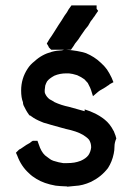

<svg xmlns="http://www.w3.org/2000/svg" viewBox="-20 -704 499 723"><path d="M229.5 -427.7Q205.1 -427.7 184.6 -418.9Q165 -408.2 157.2 -397.5Q153.3 -390.6 150.4 -381.8Q148.4 -369.1 148.4 -365.2V-362.3V-358.4Q148.4 -354.5 150.4 -350.6Q156.2 -337.9 167 -330.1Q176.8 -325.2 185.5 -319.3Q210.9 -307.6 239.3 -301.8Q268.6 -293.9 298.8 -285.2V-292Q323.2 -284.2 332 -279.3Q354.5 -269.5 374.5 -253.4Q394.5 -237.3 407.2 -211.9L408.2 -210.9L413.1 -198.2V-197.3L414.1 -196.3L418 -182.6Q411.1 -167 411.1 -152.3Q411.1 -137.7 408.2 -125Q402.3 -95.7 386.7 -71.3Q374 -54.7 358.4 -42Q342.8 -29.3 323.2 -19.5Q291 -4.9 262.7 -3.9Q237.3 -1 233.4 -1L232.4 -2Q206.1 -2.9 189.5 -4.9Q145.5 -12.7 117.2 -30.3Q100.6 -40 88.9 -51.8Q59.6 -78.1 44.9 -118.2L40 -128.9L48.8 -137.7Q51.8 -141.6 57.6 -143.6L79.1 -158.2Q84 -161.1 92.8 -166Q96.7 -169.9 103.5 -173.8H108.4H109.4H121.1L126 -160.2Q134.8 -132.8 149.4 -119.1Q156.2 -113.3 165 -107.4Q171.9 -101.6 180.7 -98.6Q202.1 -91.8 217.8 -89.8H221.7H225.6H230.5H233.4Q247.1 -89.8 259.8 -91.8Q271.5 -93.8 284.2 -98.6Q303.7 -107.4 312.5 -119.1Q321.3 -131.8 323.2 -148.4Q323.2 -149.4 323.2 -150.4Q323.2 -165 315.4 -177.7Q310.5 -183.6 303.7 -188.5Q284.2 -204.1 247.1 -213.9Q228.5 -217.8 209 -223.6Q180.7 -231.4 171.9 -233.9Q163.1 -236.3 154.3 -239.3Q144.5 -241.2 136.7 -245.1Q112.3 -254.9 98.6 -265.6Q95.7 -267.6 92.8 -269.5H90.8Q81.1 -283.2 78.1 -289.1Q71.3 -301.8 68.8 -307.1Q66.4 -312.5 66.4 -319.3Q59.6 -335.9 59.6 -363.3Q59.6 -408.2 84 -445.3Q93.8 -460.9 110.4 -473.6Q137.7 -499 174.8 -508.8Q192.4 -513.7 213.9 -514.6Q215.8 -515.6 220.7 -516.6H213.9H207H200.2H190.4H180.7H172.9L167 -522.5Q163.1 -525.4 162.1 -530.3L156.2 -540Q163.1 -550.8 166 -556.6Q175.8 -570.3 183.6 -583Q191.4 -595.7 200.2 -609.4Q206.1 -618.2 211.9 -627L222.7 -644.5L232.4 -658.2Q236.3 -667 249 -683.6H258.8H259.8H261.7H273.4H286.1H293.9H302.7H312.5H323.2H343.8V-670.9L349.6 -663.1L340.8 -650.4L335.9 -642.6L334 -640.6Q331.1 -636.7 328.6 -632.8Q326.2 -628.9 322.3 -625L311.5 -606.4Q303.7 -598.6 286.1 -572.3L274.4 -554.7Q268.6 -546.9 262.7 -540Q257.8 -531.2 247.1 -516.6H237.3H235.4H233.4H230.5Q272.5 -513.7 303.7 -503.9Q335.9 -490.2 358.4 -468.8Q373 -456.1 382.8 -442.4Q392.6 -427.7 400.4 -411.1L407.2 -394.5L392.6 -386.7L391.6 -385.7V-384.8L389.6 -383.8L381.8 -378.9L380.9 -377.9Q376 -375 373 -373Q365.2 -368.2 359.4 -365.2Q356.4 -363.3 354 -361.8Q351.6 -360.4 349.6 -358.4L330.1 -341.8Q321.3 -371.1 319.3 -374Q314.5 -383.8 310.5 -391.6Q303.7 -399.4 297.9 -405.3Q286.1 -414.1 270.5 -420.9Q252 -426.8 239.3 -427.7Z"/></svg>

Font: LeFont
Style: Default
Weight: 400
Designer: Leryon MEDIA
Version: Version 1.0